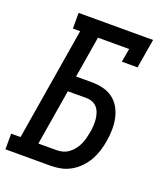

<svg xmlns="http://www.w3.org/2000/svg" viewBox="-160 -828 795 921"><g transform="rotate(20 238.0 -367.5)"><path d="M-24 0V-80H24L119 -655H82V-735H462L437 -586H357L369 -655H210L175 -444H257Q286 -444 314 -437Q342 -430 364 -413.5Q386 -397 399.5 -373Q413 -349 419 -321Q425 -293 424.5 -263.5Q424 -234 419 -204Q415 -179 407 -153Q399 -127 386 -103.5Q373 -80 353.5 -59.5Q334 -39 310 -25Q286 -11 259.5 -5.5Q233 0 208 0ZM115 -80H208Q224 -80 240 -84.5Q256 -89 270 -99.5Q284 -110 294.5 -124Q305 -138 312 -153.5Q319 -169 323 -185Q327 -201 330 -217Q333 -233 334 -249.5Q335 -266 333.5 -282Q332 -298 327 -313.5Q322 -329 312.5 -340.5Q303 -352 288 -358Q273 -364 257 -364H162Z"/></g></svg>

Font: Iosevka Slab Medium
Style: Italic
Weight: 500
Italic angle: -9°
Monospace: yes
Designer: Belleve Invis
Foundry: Belleve Invis
Version: Version 11.1.0; ttfautohint (v1.8.3)